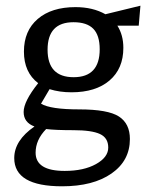

<svg xmlns="http://www.w3.org/2000/svg" viewBox="-20 -439 533 674"><path d="M245 -414Q306 -414 350 -389L473 -419L467 -349H392Q413 -316 413 -271Q413 -198 364.5 -156.5Q316 -115 231 -115Q189 -115 154 -126L124 -75Q157 -55 258 -55Q359 -55 397.5 -30Q436 -5 436 49Q436 125 371.5 170Q307 215 198 215Q30 215 30 116Q30 54 101 5Q63 -9 63 -46Q63 -83 114 -147Q64 -185 64 -258Q64 -331 112.5 -372.5Q161 -414 245 -414ZM142 14Q105 52 105 97Q105 161 207 161Q274 161 317 137Q360 113 360 79Q360 45 331 31.5Q302 18 238 18Q174 18 142 14ZM238 -361Q147 -361 147 -264.5Q147 -168 238.5 -168Q330 -168 330 -266Q330 -315 307.5 -338Q285 -361 238 -361Z"/></svg>

Font: Balthazar
Style: Regular
Weight: 400
Designer: Dario Manuel Muhafara
Foundry: Dario Manuel Muhafara
Version: Version 1.000